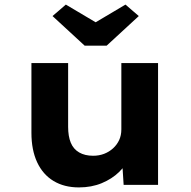

<svg xmlns="http://www.w3.org/2000/svg" viewBox="-20 -806 832 837"><path d="M324 11Q260 11 213.5 -17Q167 -45 142 -98.5Q117 -152 117 -227V-531H277V-253Q277 -212 288.5 -184Q300 -156 325 -141.5Q350 -127 386 -127Q412 -127 434 -135.5Q456 -144 473 -159.5Q490 -175 499.5 -195.5Q509 -216 509 -242V-531H669V0H519L512 -109L541 -121Q530 -86 499 -56Q468 -26 423.5 -7.5Q379 11 324 11ZM349 -607 209 -736 267 -786 412 -700H382L527 -786L585 -736L445 -607Z"/></svg>

Font: Lexend Exa
Style: Bold
Weight: 700
Designer: Bonnie Shaver-Troup, Thomas Jockin
Foundry: Lexend
Version: Version 1.007